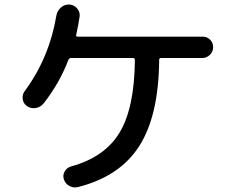

<svg xmlns="http://www.w3.org/2000/svg" viewBox="-20 -808 1040 854"><path d="M881 -645Q901 -645 914.5 -631.5Q928 -618 928 -598Q928 -578 913.5 -564Q899 -550 880 -550H696Q688 -550 688 -542Q686 -294 599.5 -158.5Q513 -23 327 24Q307 29 288.5 19Q270 9 264 -11Q258 -29 268 -46Q278 -63 297 -68Q446 -109 512 -218.5Q578 -328 580 -541Q580 -550 572 -550H296Q288 -550 284 -541Q244 -437 174 -348Q160 -331 139 -327.5Q118 -324 100 -336Q84 -347 81 -367Q78 -387 90 -403Q199 -550 231 -740Q235 -761 251.5 -775Q268 -789 289 -788Q310 -786 323.5 -770Q337 -754 334 -733Q328 -694 319 -653Q317 -645 325 -645Z"/></svg>

Font: Rounded Mplus 1c Medium
Style: Regular
Weight: 500
Version: Version 1.059.20150529